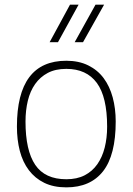

<svg xmlns="http://www.w3.org/2000/svg" viewBox="-20 -800 572 828"><path d="M266 8Q211 8 171 -11.5Q131 -31 104.5 -66Q78 -101 65.5 -149Q53 -197 53 -254Q53 -538 266 -538Q320 -538 360.5 -518Q401 -498 427 -463Q453 -428 466 -380Q479 -332 479 -276Q479 -131 424.5 -61.5Q370 8 266 8ZM266 -27Q312 -27 345 -44Q378 -61 399.5 -91.5Q421 -122 431.5 -163.5Q442 -205 442 -254Q442 -382 397.5 -442.5Q353 -503 266 -503Q219 -503 186 -485.5Q153 -468 131.5 -437.5Q110 -407 100 -365.5Q90 -324 90 -276Q90 -151 132 -89Q174 -27 266 -27ZM338 -618H302L392 -780H429ZM230 -618H194L282 -780H319Z"/></svg>

Font: Tanohe Sans ExtraLight
Style: Regular
Weight: 250
Designer: Village Type and Design LLC & Cristiano Sobral
Foundry: Cooper Hewitt Smithsonian Design Museum
Version: Version 1.00;September 29, 2021;FontCreator 13.0.0.2655 64-b